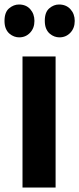

<svg xmlns="http://www.w3.org/2000/svg" viewBox="-74 -833 352 853"><path d="M-54 -740Q-54 -779 -33.5 -796Q-13 -813 10 -813Q42 -813 60.5 -792Q79 -771 79 -740Q79 -708 59.5 -687.5Q40 -667 11 -667Q0 -667 -11 -671Q-22 -675 -32 -683.5Q-42 -692 -48 -706Q-54 -720 -54 -740ZM125 -741Q125 -779 145 -796Q165 -813 188 -813Q220 -813 239 -792Q258 -771 258 -740Q258 -708 238.5 -687.5Q219 -667 190 -667Q179 -667 168 -671Q157 -675 147 -683.5Q137 -692 131 -706Q125 -720 125 -741ZM26 -582H173V0H26Z"/></svg>

Font: Ranchers
Style: Regular
Weight: 400
Designer: Pablo Impallari, Brenda Gallo
Foundry: Pablo Impallari, Brenda Gallo
Version: Version 1.000; ttfautohint (v0.8) -G 200 -r 50